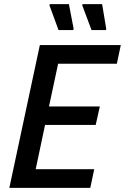

<svg xmlns="http://www.w3.org/2000/svg" viewBox="-20 -905 602 925"><path d="M25 0 172 -688H562L543 -598H260L216 -392H461L441 -303H197L152 -90H434L415 0ZM332 -760H262L218 -880L220 -885H312L335 -765ZM490 -760H421L376 -880L378 -885H472L492 -765Z"/></svg>

Font: Saira SemiCondensed Medium
Style: Italic
Weight: 500
Width: 4
Italic angle: -12°
Designer: Hector Gatti with collaboration of the Omnibus-Type team
Foundry: Omnibus-Type
Version: Version 1.101